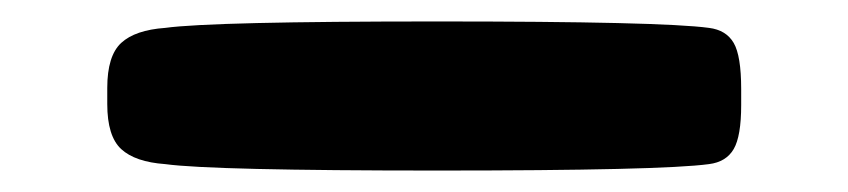

<svg xmlns="http://www.w3.org/2000/svg" viewBox="-20 -32 791 179"><path d="M641 121Q597 127 387.5 127Q178 127 134 121Q106 119 93 107Q80 95 80 65V50Q80 20 93 8Q106 -4 134 -6Q178 -12 387.5 -12Q597 -12 641 -6Q657 -4 664 8Q671 20 671 51V66Q671 95 664 107Q657 119 641 121Z"/></svg>

Font: Chango
Style: Regular
Weight: 400
Designer: Manuel Lupez
Foundry: Fontstage
Version: Version 1.001